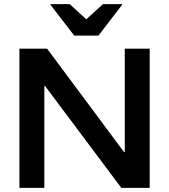

<svg xmlns="http://www.w3.org/2000/svg" viewBox="-20 -911 820 931"><path d="M705.8 0H568.3L198.3 -494.2H195V0H74.2V-675H208.3L581.7 -173.3H585V-675H705.8ZM340 -738.3 225 -887.5V-890.8H318.3L398.3 -817.5L479.2 -890.8H571.7V-887.5L457.5 -738.3Z"/></svg>

Font: Funnel Display SemiBold
Style: Regular
Weight: 600
Designer: NORD ID, Kristian Moeller
Foundry: Dicotype
Version: Version 1.000